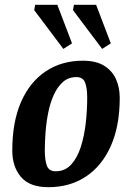

<svg xmlns="http://www.w3.org/2000/svg" viewBox="-20 -767 544 797"><path d="M181 10Q103 10 67 -32.5Q31 -75 31 -142Q31 -261 67.5 -344Q104 -427 170 -471Q236 -515 324 -515Q379 -515 412.5 -494Q446 -473 461.5 -438.5Q477 -404 477 -361Q477 -244 440 -161Q403 -78 336.5 -34Q270 10 181 10ZM211 -56Q250 -56 275.5 -84Q301 -112 315.5 -157.5Q330 -203 336 -256.5Q342 -310 342 -361Q342 -400 333.5 -423.5Q325 -447 297 -447Q264 -447 241 -426.5Q218 -406 203 -372.5Q188 -339 180 -298.5Q172 -258 169 -217Q166 -176 166 -142Q166 -103 174.5 -79.5Q183 -56 211 -56ZM404 -564 283 -725 287 -747H379L440 -587ZM243 -564 122 -725 126 -747H218L279 -587Z"/></svg>

Font: Manuale
Style: Italic
Weight: 400
Italic angle: -11°
Designer: Eduardo Tunni / Pablo Cosgaya
Foundry: Eduardo Tunni / Pablo Cosgaya
Version: Version 1.002